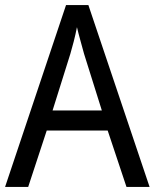

<svg xmlns="http://www.w3.org/2000/svg" viewBox="-20 -736 610 756"><path d="M478 0H569L328 -716H240L0 0H91L164 -222H404ZM311 -524 381 -301H187L257 -524C265 -551 276 -592 283 -629C289 -602 305 -547 311 -524Z"/></svg>

Font: Noto Sans Khmer UI SemiCondensed
Style: Regular
Weight: 400
Width: 4
Designer: Danh Hong and the Monotype Design Team
Foundry: Monotype Imaging Inc.
Version: Version 2.002